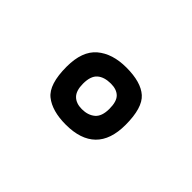

<svg xmlns="http://www.w3.org/2000/svg" viewBox="-44 -872 447 447"><g transform="rotate(45 179.0 -649.0)"><path d="M177 -552Q132 -552 107.5 -571.5Q83 -591 83 -649Q83 -700 110 -723Q137 -746 183 -746Q231 -746 253.5 -726Q276 -706 276 -650Q276 -601 251 -576.5Q226 -552 177 -552ZM178 -604Q198 -604 210.5 -614.5Q223 -625 223 -650Q223 -674 213 -684Q203 -694 184 -694Q162 -694 150 -683.5Q138 -673 138 -648Q138 -625 148.5 -614.5Q159 -604 178 -604Z"/></g></svg>

Font: Yanone Kaffeesatz ExtraLight
Style: Regular
Weight: 400
Version: Version 2.003